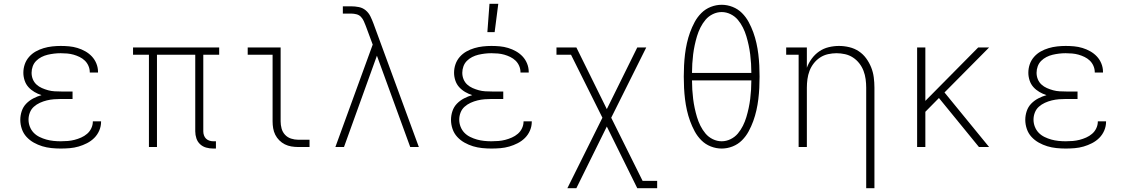

<svg xmlns="http://www.w3.org/2000/svg" viewBox="-20 -768 5890 1003"><path d="M297 8Q273 8 248.5 5.5Q224 3 201 -4Q178 -11 156.5 -23Q135 -35 118.5 -53Q102 -71 94 -94.5Q86 -118 86 -142Q86 -165 93.5 -187.5Q101 -210 117 -226.5Q133 -243 154 -254Q175 -265 197 -271Q178 -277 160 -287.5Q142 -298 128.5 -313Q115 -328 108.5 -348Q102 -368 102 -388Q102 -411 109.5 -432.5Q117 -454 132 -471Q147 -488 166.5 -499Q186 -510 208 -516.5Q230 -523 252.5 -525.5Q275 -528 297 -528Q319 -528 341 -526Q363 -524 384.5 -517.5Q406 -511 425.5 -500Q445 -489 460 -473Q475 -457 483.5 -436Q492 -415 492 -393V-389H449V-391Q449 -408 442 -424Q435 -440 423 -451.5Q411 -463 395.5 -470.5Q380 -478 364 -482.5Q348 -487 331 -488.5Q314 -490 297 -490Q280 -490 263 -488Q246 -486 229 -482Q212 -478 196.5 -470Q181 -462 169 -450Q157 -438 151 -421.5Q145 -405 145 -388Q145 -370 151.5 -354Q158 -338 170.5 -326.5Q183 -315 199 -308Q215 -301 231.5 -296.5Q248 -292 265.5 -291Q283 -290 300 -290H359V-251H300Q281 -251 262 -249.5Q243 -248 224.5 -243.5Q206 -239 188.5 -231Q171 -223 157 -210.5Q143 -198 136 -180Q129 -162 129 -143Q129 -124 136 -106Q143 -88 156 -74.5Q169 -61 186.5 -52.5Q204 -44 222 -39Q240 -34 259 -32Q278 -30 297 -30Q316 -30 334 -31.5Q352 -33 369.5 -37.5Q387 -42 404 -49.5Q421 -57 435 -69Q449 -81 457 -98Q465 -115 465 -133V-134H508V-132Q508 -108 498.5 -86Q489 -64 472.5 -47.5Q456 -31 434.5 -20Q413 -9 390.5 -2.5Q368 4 344.5 6Q321 8 297 8Z M1094 8Q1075 8 1057 3Q1039 -2 1025.5 -14.5Q1012 -27 1006 -45Q1000 -63 1000 -82V-482H800V0H758V-482H675V-520H1125V-482H1042V-82Q1042 -71 1045.5 -61Q1049 -51 1056 -44Q1063 -37 1073 -33.5Q1083 -30 1094 -30H1108V8Z M1538 0Q1520 0 1502 -3Q1484 -6 1468 -14Q1452 -22 1439 -35Q1426 -48 1418 -64Q1410 -80 1407 -98Q1404 -116 1404 -134V-482H1274V-520H1446V-134Q1446 -115 1451 -96.5Q1456 -78 1469 -64Q1482 -50 1500.5 -44Q1519 -38 1538 -38H1597V0Z M1732 0 1927 -535 1891 -632Q1886 -645 1880.5 -657.5Q1875 -670 1865.5 -680Q1856 -690 1842 -693.5Q1828 -697 1815 -697H1771V-735H1815Q1835 -735 1855 -731Q1875 -727 1890.5 -714Q1906 -701 1915 -682.5Q1924 -664 1931 -645L2168 0H2123L1949 -477L1777 0Z M2547 8Q2523 8 2498.5 5.5Q2474 3 2451 -4Q2428 -11 2406.5 -23Q2385 -35 2368.5 -53Q2352 -71 2344 -94.5Q2336 -118 2336 -142Q2336 -165 2343.5 -187.5Q2351 -210 2367 -226.5Q2383 -243 2404 -254Q2425 -265 2447 -271Q2428 -277 2410 -287.5Q2392 -298 2378.5 -313Q2365 -328 2358.5 -348Q2352 -368 2352 -388Q2352 -411 2359.5 -432.5Q2367 -454 2382 -471Q2397 -488 2416.5 -499Q2436 -510 2458 -516.5Q2480 -523 2502.5 -525.5Q2525 -528 2547 -528Q2569 -528 2591 -526Q2613 -524 2634.5 -517.5Q2656 -511 2675.5 -500Q2695 -489 2710 -473Q2725 -457 2733.5 -436Q2742 -415 2742 -393V-389H2699V-391Q2699 -408 2692 -424Q2685 -440 2673 -451.5Q2661 -463 2645.5 -470.5Q2630 -478 2614 -482.5Q2598 -487 2581 -488.5Q2564 -490 2547 -490Q2530 -490 2513 -488Q2496 -486 2479 -482Q2462 -478 2446.5 -470Q2431 -462 2419 -450Q2407 -438 2401 -421.5Q2395 -405 2395 -388Q2395 -370 2401.5 -354Q2408 -338 2420.5 -326.5Q2433 -315 2449 -308Q2465 -301 2481.5 -296.5Q2498 -292 2515.5 -291Q2533 -290 2550 -290H2609V-251H2550Q2531 -251 2512 -249.5Q2493 -248 2474.5 -243.5Q2456 -239 2438.5 -231Q2421 -223 2407 -210.5Q2393 -198 2386 -180Q2379 -162 2379 -143Q2379 -124 2386 -106Q2393 -88 2406 -74.5Q2419 -61 2436.5 -52.5Q2454 -44 2472 -39Q2490 -34 2509 -32Q2528 -30 2547 -30Q2566 -30 2584 -31.5Q2602 -33 2619.5 -37.5Q2637 -42 2654 -49.5Q2671 -57 2685 -69Q2699 -81 2707 -98Q2715 -115 2715 -133V-134H2758V-132Q2758 -108 2748.5 -86Q2739 -64 2722.5 -47.5Q2706 -31 2684.5 -20Q2663 -9 2640.5 -2.5Q2618 4 2594.5 6Q2571 8 2547 8ZM2526 -600 2537 -748H2583L2564 -600Z M2944 215 3127 -153 2963 -482H2887V-520H2991L3150 -198L3309 -520H3356L3173 -153L3337 177H3413V215H3309L3150 -107L2991 215Z M3750 8Q3721 8 3693 -3Q3665 -14 3644 -35Q3623 -56 3609 -82Q3595 -108 3585 -135.5Q3575 -163 3568.5 -192Q3562 -221 3558.5 -250Q3555 -279 3553.5 -308.5Q3552 -338 3552 -368Q3552 -397 3553.5 -426.5Q3555 -456 3558.5 -485Q3562 -514 3568.5 -543Q3575 -572 3585 -599.5Q3595 -627 3609 -653Q3623 -679 3644 -700Q3665 -721 3693 -732Q3721 -743 3750 -743Q3779 -743 3807 -732Q3835 -721 3856 -700Q3877 -679 3891 -653Q3905 -627 3915 -599.5Q3925 -572 3931.5 -543Q3938 -514 3941.5 -485Q3945 -456 3946.5 -426.5Q3948 -397 3948 -368Q3948 -338 3946.5 -308.5Q3945 -279 3941.5 -250Q3938 -221 3931.5 -192Q3925 -163 3915 -135.5Q3905 -108 3891 -82Q3877 -56 3856 -35Q3835 -14 3807 -3Q3779 8 3750 8ZM3905 -387Q3905 -411 3903.5 -435.5Q3902 -460 3899 -484Q3896 -508 3891 -531.5Q3886 -555 3879 -578.5Q3872 -602 3861 -624Q3850 -646 3834.5 -664.5Q3819 -683 3796.5 -694Q3774 -705 3750 -705Q3726 -705 3703.5 -694Q3681 -683 3665.5 -664.5Q3650 -646 3639 -624Q3628 -602 3621 -578.5Q3614 -555 3609 -531.5Q3604 -508 3601 -484Q3598 -460 3596.5 -435.5Q3595 -411 3595 -387ZM3750 -30Q3774 -30 3796.5 -41Q3819 -52 3834.5 -70.5Q3850 -89 3861 -111Q3872 -133 3879 -156.5Q3886 -180 3891 -203.5Q3896 -227 3899 -251Q3902 -275 3903.5 -299.5Q3905 -324 3905 -348H3595Q3595 -324 3596.5 -299.5Q3598 -275 3601 -251Q3604 -227 3609 -203.5Q3614 -180 3621 -156.5Q3628 -133 3639 -111Q3650 -89 3665.5 -70.5Q3681 -52 3703.5 -41Q3726 -30 3750 -30Z M4505 215V-310Q4505 -332 4502 -354.5Q4499 -377 4491 -398Q4483 -419 4469 -437Q4455 -455 4436 -467.5Q4417 -480 4394.5 -485Q4372 -490 4350 -490Q4328 -490 4305.5 -485Q4283 -480 4264 -467.5Q4245 -455 4231 -437Q4217 -419 4209 -398Q4201 -377 4198 -354.5Q4195 -332 4195 -310V0H4152V-482H4087V-520H4195V-414Q4204 -439 4220.5 -461.5Q4237 -484 4259.5 -499.5Q4282 -515 4309 -521.5Q4336 -528 4363 -528Q4390 -528 4417 -521.5Q4444 -515 4466.5 -500Q4489 -485 4505 -463Q4521 -441 4531 -416Q4541 -391 4544.5 -364Q4548 -337 4548 -310V215Z M5094 0 4885 -256 4814 -184V0H4771V-520H4814V-241L5090 -520H5147L4914 -285L5147 0Z M5547 8Q5523 8 5498.5 5.5Q5474 3 5451 -4Q5428 -11 5406.5 -23Q5385 -35 5368.5 -53Q5352 -71 5344 -94.5Q5336 -118 5336 -142Q5336 -165 5343.5 -187.5Q5351 -210 5367 -226.5Q5383 -243 5404 -254Q5425 -265 5447 -271Q5428 -277 5410 -287.5Q5392 -298 5378.5 -313Q5365 -328 5358.5 -348Q5352 -368 5352 -388Q5352 -411 5359.5 -432.5Q5367 -454 5382 -471Q5397 -488 5416.5 -499Q5436 -510 5458 -516.5Q5480 -523 5502.5 -525.5Q5525 -528 5547 -528Q5569 -528 5591 -526Q5613 -524 5634.5 -517.5Q5656 -511 5675.5 -500Q5695 -489 5710 -473Q5725 -457 5733.5 -436Q5742 -415 5742 -393V-389H5699V-391Q5699 -408 5692 -424Q5685 -440 5673 -451.5Q5661 -463 5645.5 -470.5Q5630 -478 5614 -482.5Q5598 -487 5581 -488.5Q5564 -490 5547 -490Q5530 -490 5513 -488Q5496 -486 5479 -482Q5462 -478 5446.5 -470Q5431 -462 5419 -450Q5407 -438 5401 -421.5Q5395 -405 5395 -388Q5395 -370 5401.5 -354Q5408 -338 5420.5 -326.5Q5433 -315 5449 -308Q5465 -301 5481.5 -296.5Q5498 -292 5515.5 -291Q5533 -290 5550 -290H5609V-251H5550Q5531 -251 5512 -249.5Q5493 -248 5474.5 -243.5Q5456 -239 5438.5 -231Q5421 -223 5407 -210.5Q5393 -198 5386 -180Q5379 -162 5379 -143Q5379 -124 5386 -106Q5393 -88 5406 -74.5Q5419 -61 5436.5 -52.5Q5454 -44 5472 -39Q5490 -34 5509 -32Q5528 -30 5547 -30Q5566 -30 5584 -31.5Q5602 -33 5619.5 -37.5Q5637 -42 5654 -49.5Q5671 -57 5685 -69Q5699 -81 5707 -98Q5715 -115 5715 -133V-134H5758V-132Q5758 -108 5748.5 -86Q5739 -64 5722.5 -47.5Q5706 -31 5684.5 -20Q5663 -9 5640.5 -2.5Q5618 4 5594.5 6Q5571 8 5547 8Z"/></svg>

Font: Iosevka Etoile Extralight
Style: Regular
Weight: 200
Designer: Belleve Invis
Foundry: Belleve Invis
Version: Version 22.1.2; ttfautohint (v1.8.4)